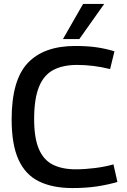

<svg xmlns="http://www.w3.org/2000/svg" viewBox="-20 -943 643 973"><path d="M39 -338Q39 -537 120.5 -623.5Q202 -710 361 -710Q422 -710 468 -703.5Q514 -697 560 -683L538 -593Q453 -614 371 -614Q298 -614 249.5 -588Q201 -562 177 -501.5Q153 -441 153 -339Q153 -245 176.5 -189Q200 -133 247 -109Q294 -85 364 -85Q411 -85 462 -91.5Q513 -98 555 -110L575 -21Q528 -7 472.5 1.5Q417 10 347 10Q247 10 178 -23.5Q109 -57 74 -133.5Q39 -210 39 -338ZM299 -745 401 -923H508L382 -745Z"/></svg>

Font: Georama Medium
Style: Regular
Weight: 500
Designer: Jean-Baptiste Levee
Foundry: Production Type
Version: Version 1.000